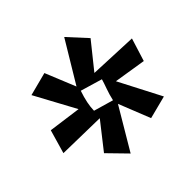

<svg xmlns="http://www.w3.org/2000/svg" viewBox="-69 -471 467 458"><g transform="rotate(20 164.0 -242.5)"><path d="M87 -127 132 -197 15 -190 26 -250 109 -246 41 -347 101 -366 138 -291 194 -399 239 -358 193 -290 313 -295 302 -236 216 -241 285 -140 225 -119 187 -194 134 -86ZM202 -245Q189 -255 178 -266Q167 -277 160 -283L122 -240Q147 -216 168 -206Z"/></g></svg>

Font: Rakkas
Style: Regular
Weight: 400
Designer: Zeynep Akay
Foundry: Zeynep Akay
Version: Version 2.000